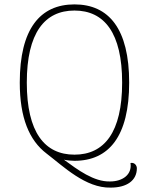

<svg xmlns="http://www.w3.org/2000/svg" viewBox="-20 -720 678 874"><path d="M484 134C557 134 603 102 603 46C603 33 592 18 574 22C582 74 539 106 481 106C407 108 334 53 271 7C283 10 306 12 319 12C476 12 568 -100 568 -344C568 -588 476 -700 319 -700C162 -700 70 -588 70 -344C70 -184 113 -81 192 -21C268 37 370 137 484 134ZM319 -16C183 -16 102 -118 102 -344C102 -570 183 -672 319 -672C455 -672 536 -570 536 -344C536 -118 455 -16 319 -16Z"/></svg>

Font: Arima Koshi Thin
Style: Regular
Weight: 250
Designer: Joana Correia and Natanael Gama
Foundry: NDISCOVER
Version: Version 1.019;PS 001.019;hotconv 1.0.88;makeotf.lib2.5.64775